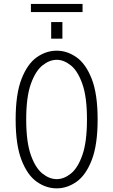

<svg xmlns="http://www.w3.org/2000/svg" viewBox="-20 -970 590 1000"><path d="M275.5 11Q220 11 171.2 -23.5Q122.5 -58 92 -136.8Q61.5 -215.5 61.5 -348Q61.5 -480 92 -558.5Q122.5 -637 171.2 -671.5Q220 -706 275.5 -706Q330 -706 378.8 -671.5Q427.5 -637 458 -558.5Q488.5 -480 488.5 -348Q488.5 -215.5 458 -136.8Q427.5 -58 378.8 -23.5Q330 11 275.5 11ZM275.5 -37Q313 -37 349.2 -66Q385.5 -95 409.2 -163Q433 -231 433 -348Q433 -464.5 409.2 -532.2Q385.5 -600 349.2 -629.2Q313 -658.5 275.5 -658.5Q237.5 -658.5 201 -629.2Q164.5 -600 140.5 -532.2Q116.5 -464.5 116.5 -348Q116.5 -231 140.5 -163Q164.5 -95 201 -66Q237.5 -37 275.5 -37ZM246.5 -855H305V-768.5H246.5ZM141 -907V-949.5H410V-907Z"/></svg>

Font: Trispace SemiCondensed ExtraLight
Style: Regular
Weight: 200
Width: 4
Designer: Tyler Finck
Foundry: Etcetera Type Company
Version: Version 1.210; ttfautohint (v1.8.3)